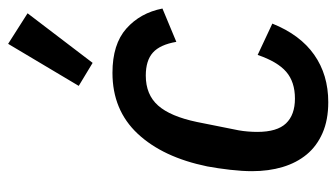

<svg xmlns="http://www.w3.org/2000/svg" viewBox="-202 -634 847 484"><g transform="rotate(-90 222.0 -391.5)"><path d="M207 12Q162 12 129 -2.5Q96 -17 75 -42.5Q54 -68 43.5 -103Q33 -138 33 -180Q33 -205 36.5 -235.5Q40 -266 45 -293Q68 -405 127.5 -468.5Q187 -532 281 -532Q353 -532 392.5 -497Q432 -462 443 -406L359 -371Q352 -412 332 -430Q312 -448 274 -448Q226 -448 198.5 -417Q171 -386 157 -319L136 -214Q134 -203 133 -190.5Q132 -178 132 -167Q132 -117 153.5 -94.5Q175 -72 216 -72Q258 -72 283.5 -94Q309 -116 326 -166L405 -129Q377 -59 326.5 -23.5Q276 12 207 12ZM306 -582 248 -617 354 -795 431 -746Z"/></g></svg>

Font: IBM Plex Sans Condensed Medium
Style: Italic
Weight: 500
Width: 3
Italic angle: -11°
Designer: Mike Abbink, Paul van der Laan, Pieter van Rosmalen
Foundry: Bold Monday
Version: Version 1.3